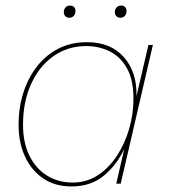

<svg xmlns="http://www.w3.org/2000/svg" viewBox="-20 -662 608 692"><path d="M238 10Q178 10 135.5 -19Q93 -48 70 -98Q47 -148 47 -212Q47 -275 64.5 -329Q82 -383 114.5 -424Q147 -465 192 -487.5Q237 -510 293 -510Q379 -510 426.5 -456Q474 -402 472 -316L515 -500H531L415 0H399L428 -126Q402 -69 355 -29.5Q308 10 238 10ZM242 -4Q292 -4 332 -30Q372 -56 401 -100Q430 -144 445.5 -197.5Q461 -251 461 -306Q461 -374 437.5 -416Q414 -458 375 -477Q336 -496 291 -496Q224 -496 172.5 -459.5Q121 -423 92 -359Q63 -295 63 -212Q63 -147 86.5 -100Q110 -53 150.5 -28.5Q191 -4 242 -4ZM414 -598Q405 -598 399.5 -603.5Q394 -609 394 -618Q394 -628 400 -635Q406 -642 416 -642Q426 -642 431 -636.5Q436 -631 436 -622Q436 -612 430 -605Q424 -598 414 -598ZM230 -598Q221 -598 215.5 -603.5Q210 -609 210 -618Q210 -628 216 -635Q222 -642 232 -642Q242 -642 247 -636.5Q252 -631 252 -622Q252 -612 246 -605Q240 -598 230 -598Z"/></svg>

Font: Kantumruy Pro Thin
Style: Italic
Weight: 250
Italic angle: -13°
Version: Version 1.002